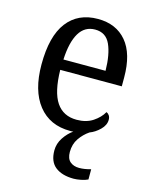

<svg xmlns="http://www.w3.org/2000/svg" viewBox="-116 -622 729 925"><g transform="rotate(15 248.5 -159.0)"><path d="M342 228Q284 228 250.5 202Q217 176 217 120Q217 86 236.5 56.5Q256 27 282 9Q279 10 275 10Q271 10 266 10Q164 10 107 -62Q50 -134 50 -264Q50 -405 104 -475.5Q158 -546 257 -546Q348 -546 399.5 -485Q451 -424 451 -306V-262H144Q146 -152 180.5 -101Q215 -50 282 -50Q330 -50 363 -72Q396 -94 412 -123Q420 -120 426 -111.5Q432 -103 432 -90Q432 -63 408.5 -40Q385 -17 358 -7Q330 12 310.5 40.5Q291 69 291 108Q291 141 308.5 156Q326 171 354 171Q380 171 412 162V213Q398 220 377.5 224Q357 228 342 228ZM356 -314Q355 -395 333 -444Q311 -493 257 -493Q205 -493 177.5 -447Q150 -401 146 -314Z"/></g></svg>

Font: Noto Serif Tamil SemiCondensed
Style: Italic
Weight: 400
Width: 4
Italic angle: -12°
Designer: Indian Type Foundry, Tom Grace, and the Monotype Design Team
Foundry: Monotype Imaging Inc.
Version: Version 2.003; ttfautohint (v1.8.4.7-5d5b)